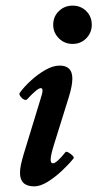

<svg xmlns="http://www.w3.org/2000/svg" viewBox="-20 -649 346 682"><path d="M238 -493Q209 -493 189 -513Q169 -533 169 -561Q169 -590 189 -609.5Q209 -629 238 -629Q267 -629 286.5 -609.5Q306 -590 306 -561Q306 -533 286.5 -513Q267 -493 238 -493ZM102 13Q51 13 51 -35Q51 -48 54.5 -64.5Q58 -81 64 -101L123 -294Q131 -318 131 -327Q131 -336 125 -336Q113 -336 76 -296Q72 -292 64.5 -296Q57 -300 52 -307.5Q47 -315 50 -319Q65 -340 89.5 -362.5Q114 -385 141 -400.5Q168 -416 192 -416Q237 -416 237 -370Q237 -345 225 -306L172 -136Q161 -101 160 -85Q159 -69 168 -69Q181 -69 212 -108Q215 -112 223 -107.5Q231 -103 237.5 -96.5Q244 -90 241 -86Q224 -65 199.5 -42Q175 -19 149 -3Q123 13 102 13Z"/></svg>

Font: Junicode
Style: Bold Italic
Weight: 700
Italic angle: -11°
Designer: Peter S. Baker
Version: Version 2.100; ttfautohint (v1.8.4)